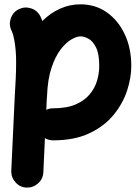

<svg xmlns="http://www.w3.org/2000/svg" viewBox="-20 -583 644 889"><path d="M103 285.6Q72.3 284.2 51.8 261.2Q31.2 238.3 32.2 208L47.9 -127.9Q50.8 -175.8 52.7 -217Q54.7 -258.3 54.7 -294.4Q54.7 -342.8 48.6 -383.1Q42.5 -423.3 33.2 -441.4Q20 -468.8 30 -498Q40 -527.3 67.4 -540.5Q94.7 -553.7 124 -544.2Q153.3 -534.7 167 -507.3Q171.9 -497.1 176.3 -485.8Q212.9 -522.5 257.8 -542.7Q302.7 -563 353 -563Q421.4 -563 474.4 -525.9Q527.3 -488.8 557.6 -424.3Q587.9 -359.9 587.9 -277.3Q587.9 -223.1 568.4 -163.3Q548.8 -103.5 505.9 -51Q462.9 1.5 393.6 34.2Q324.2 66.9 225.1 66.9Q205.6 66.9 188 56.6L180.7 214.8Q179.2 245.6 156.2 266.1Q133.3 286.6 103 285.6ZM196.3 -119.1 194.3 -74.7Q209 -81.5 225.1 -81.5Q289.1 -81.5 330.6 -99.6Q372.1 -117.7 396 -147Q419.9 -176.3 429.7 -210.4Q439.5 -244.6 439.5 -277.3Q439.5 -333 425 -362.5Q410.6 -392.1 390.4 -403.3Q370.1 -414.6 353 -414.6Q335.4 -414.6 310.5 -400.4Q285.6 -386.2 261 -354.2Q236.3 -322.3 218.5 -269.3Q200.7 -216.3 197.8 -139.2Q197.8 -135.3 197.3 -131.3Q196.8 -124 196.3 -119.1Z"/></svg>

Font: Mikhak-DS2-FD ExtraBold
Style: Regular
Weight: 800
Designer: Amin Abedi
Version: Version 3.2